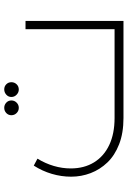

<svg xmlns="http://www.w3.org/2000/svg" viewBox="128 -716 589 884"><g transform="rotate(-90 422.0 -274.5)"><path d="M320 0Q251 0 199.5 -20Q148 -40 115.5 -74Q83 -108 66.5 -151Q50 -194 50 -241Q50 -286 63 -330Q76 -374 101 -413L133 -396Q111 -360 99.5 -321Q88 -282 88 -243Q88 -181 116 -135.5Q144 -90 196 -65.5Q248 -41 320 -41H729V-451H767V0ZM451 -482Q438 -482 427.5 -492Q417 -502 417 -516Q417 -530 427.5 -539.5Q438 -549 452 -549Q466 -549 475.5 -539.5Q485 -530 485 -516Q485 -502 475.5 -492Q466 -482 451 -482ZM367 -482Q353 -482 343 -492Q333 -502 333 -516Q333 -530 343 -539.5Q353 -549 367 -549Q381 -549 391 -539.5Q401 -530 401 -516Q401 -502 391 -492Q381 -482 367 -482Z"/></g></svg>

Font: Alexandria ExtraLight
Style: Regular
Weight: 250
Designer: Mohamed Gaber
Foundry: Kief Type Foundry
Version: Version 5.100